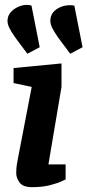

<svg xmlns="http://www.w3.org/2000/svg" viewBox="-20 -767 361 793"><path d="M111 -408 36 -424V-486L234 -505V-408L180 -88H251V-26Q251 -26 234 -18Q217 -10 186 -2Q155 6 112 6Q75 6 61 -13Q47 -32 47 -52Q47 -72 49.5 -87Q52 -102 54 -112ZM270 -545 220 -612Q202 -638 195 -653Q188 -668 188 -681Q188 -714 218.5 -732Q249 -750 287 -744L321 -572ZM93 -545 43 -612Q25 -638 18 -653Q11 -668 11 -681Q11 -704 28 -720.5Q45 -737 68 -743.5Q91 -750 110 -744L144 -572Z"/></svg>

Font: Faustina VF Beta
Style: Italic
Weight: 400
Italic angle: -8°
Designer: Alfonso Garcia
Foundry: Omnibus-Type
Version: Version 1.006